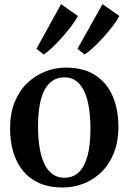

<svg xmlns="http://www.w3.org/2000/svg" viewBox="-20 -864 600 896"><path d="M27 -264Q27 -334.5 48.5 -387.5Q70 -440.5 107.2 -476.2Q144.5 -512 191 -530.2Q237.5 -548.5 287.5 -548.5Q370.5 -548.5 424.8 -513Q479 -477.5 505.8 -415.5Q532.5 -353.5 532.5 -273Q532.5 -202.5 511 -149.2Q489.5 -96 452.5 -60.2Q415.5 -24.5 369 -6.8Q322.5 11 272.5 11Q210.5 11 164.5 -9Q118.5 -29 88 -66Q57.5 -103 42.2 -153.5Q27 -204 27 -264ZM281 -34.5Q320 -34.5 347 -59.5Q374 -84.5 388 -135Q402 -185.5 402 -262Q402 -313 395.8 -356.8Q389.5 -400.5 375.2 -433.2Q361 -466 337.8 -484.5Q314.5 -503 281 -503Q241 -503 213.5 -478Q186 -453 171.8 -402.8Q157.5 -352.5 157.5 -275Q157.5 -224 164 -180Q170.5 -136 185.2 -103.2Q200 -70.5 223.5 -52.5Q247 -34.5 281 -34.5ZM374.5 -610 341.5 -636.5 458.5 -844.5 537 -789.5Q527 -769.5 507.2 -743.8Q487.5 -718 463.8 -691.5Q440 -665 416.8 -643.2Q393.5 -621.5 375.5 -610ZM183.5 -610 150 -636.5 265 -844.5 343.5 -789.5Q333 -769 313.5 -743Q294 -717 270.8 -690.8Q247.5 -664.5 224.8 -643Q202 -621.5 184.5 -610Z"/></svg>

Font: Merriweather 72pt SemiBold
Style: Regular
Weight: 600
Version: Version 2.100